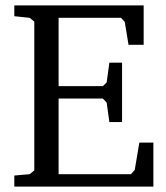

<svg xmlns="http://www.w3.org/2000/svg" viewBox="-20 -691 616 711"><path d="M33 0V-41L90 -46L107 -60V-611L90 -625L33 -631V-671H512V-525H456L442 -610L428 -625H197V-372H361L375 -386L385 -459H432V-239H385L375 -311L361 -326H197V-46H465L479 -62L496 -163H548V0Z"/></svg>

Font: Khartiya
Style: Regular
Weight: 500
Version: Version 1.0.1